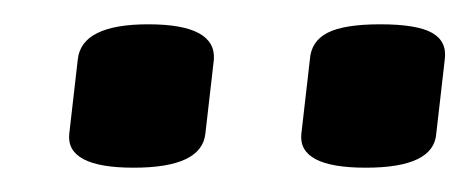

<svg xmlns="http://www.w3.org/2000/svg" viewBox="-20 -725 386 158"><path d="M281 -587Q225 -587 228 -615L235 -676Q236 -691 249.5 -698Q263 -705 293 -705Q323 -705 335.5 -698Q348 -691 346 -676L339 -615Q337 -587 281 -587ZM90 -587Q34 -587 37 -615L44 -676Q47 -705 102 -705Q158 -705 156 -676L149 -615Q146 -587 90 -587Z"/></svg>

Font: Asap Expanded Expanded SemiBold
Style: Italic
Weight: 600
Width: 7
Italic angle: -6°
Designer: Pablo Cosgaya
Foundry: Omnibus-Type
Version: Version 3.001; ttfautohint (v1.8.4.7-5d5b)